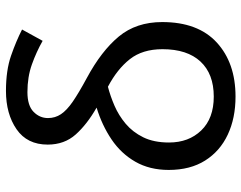

<svg xmlns="http://www.w3.org/2000/svg" viewBox="-103 -697 810 644"><g transform="rotate(-90 302.0 -375.0)"><path d="M319 -760Q388 -760 437 -743Q486 -726 525 -706L487 -637Q450 -658 408 -673Q366 -688 315 -688Q270 -688 249 -667.5Q228 -647 228 -619Q228 -595 241 -575.5Q254 -556 283 -536Q312 -516 362 -489Q453 -440 501.5 -381.5Q550 -323 550 -236Q550 -116 481.5 -53Q413 10 300 10Q228 10 172.5 -16Q117 -42 85.5 -92Q54 -142 54 -214Q54 -278 81.5 -326Q109 -374 156.5 -406Q204 -438 263 -456Q207 -488 173 -526Q139 -564 139 -620Q139 -689 190.5 -724.5Q242 -760 319 -760ZM333 -418Q302 -410 269.5 -396Q237 -382 209 -358.5Q181 -335 163.5 -299.5Q146 -264 146 -213Q146 -147 186.5 -105Q227 -63 300 -63Q376 -63 417.5 -107.5Q459 -152 459 -235Q459 -302 425.5 -344.5Q392 -387 333 -418Z"/></g></svg>

Font: Noto Sans
Style: Regular
Weight: 400
Designer: Monotype Design Team
Foundry: Monotype Imaging Inc.
Version: Version 1.902